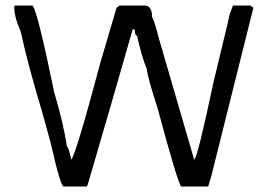

<svg xmlns="http://www.w3.org/2000/svg" viewBox="-28 -688 971 696"><path d="M-7.8 -656.2ZM89.8 -668Q107.4 -650.4 168 -355.5Q203.1 -235.4 214.8 -156.2Q219.7 -156.2 230.5 -109.4Q248 -130.9 335.9 -460.9L394.5 -660.2L406.2 -668H496.1Q523.4 -668 523.4 -625Q528.3 -625 550.8 -539.1L675.8 -109.4Q686.5 -109.4 746.1 -390.6L796.9 -601.6L804.7 -636.7L816.4 -668H878.9L890.6 -660.2L738.3 -50.8L726.6 -11.7H628.9Q615.2 -27.3 543 -296.9Q507.8 -404.3 503.9 -438.5Q486.3 -480.5 468.8 -558.6Q460.9 -558.6 460.9 -578.1L457 -582H453.1L371.1 -296.9L289.1 -15.6L285.2 -11.7H203.1Q191.4 -11.7 156.2 -168L125 -281.2Q74.2 -449.2 46.9 -574.2Q23.4 -627 23.4 -664.1L27.3 -668Z"/></svg>

Font: Urdu Khush Khati
Style: Regular
Weight: 400
Version: Version 001.500